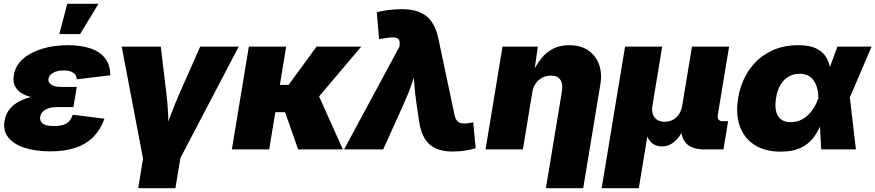

<svg xmlns="http://www.w3.org/2000/svg" viewBox="-20 -786 4605 1010"><path d="M243.7 10.3Q168.5 10.3 111.1 -8.1Q53.7 -26.4 24.4 -62Q-4.9 -97.7 3.9 -150.4Q9.8 -186 30.8 -211.9Q51.8 -237.8 84.5 -254.4Q117.2 -271 160.2 -279.3Q203.1 -287.6 253.4 -287.6H377L366.2 -222.7H283.2Q255.9 -222.7 236.3 -216.6Q216.8 -210.4 205.6 -199Q194.3 -187.5 191.4 -171.4Q188 -149.4 204.3 -136.2Q220.7 -123 264.6 -123Q293.5 -123 312.7 -129.2Q332 -135.3 344 -148.7Q356 -162.1 362.3 -182.6L529.3 -161.6Q509.8 -105.5 472.7 -67.1Q435.5 -28.8 378.9 -9.3Q322.3 10.3 243.7 10.3ZM250.5 -264.2Q203.1 -264.2 164.3 -271Q125.5 -277.8 98.4 -293Q71.3 -308.1 59.1 -332.3Q46.9 -356.4 52.7 -390.6Q61 -441.4 101.6 -476.6Q142.1 -511.7 203.6 -530Q265.1 -548.3 337.4 -548.3Q406.2 -548.3 456.3 -531.2Q506.3 -514.2 533.2 -479Q560.1 -443.8 560.1 -390.1L383.8 -368.7Q383.3 -390.6 365.5 -403.1Q347.7 -415.5 314.9 -415.5Q279.3 -415.5 258.3 -402.3Q237.3 -389.2 234.9 -371.6Q231.4 -353 250 -340.8Q268.6 -328.6 300.8 -328.6H383.8L373 -264.2ZM292 -606.9 334 -766.1H498L401.4 -606.9Z M733.9 56.2 620.1 -541H825.7L855 -296.9Q861.8 -242.2 864.5 -185.1Q867.2 -127.9 868.7 -63H835.4Q858.4 -127.9 879.6 -184.8Q900.9 -241.7 925.3 -296.9L1033.2 -541H1235.8L923.3 56.2ZM707 204.1 740.7 -3.4H937L902.8 204.1Z M1485.4 -541 1396 0H1199.7L1289.1 -541ZM1880.4 -541 1588.4 -195.8H1391.1L1411.1 -339.4H1498L1645.5 -541ZM1548.3 0 1476.6 -204.6 1655.8 -284.7 1783.7 0Z M1790 0 2081.5 -541 2082 -551.3Q2084.5 -569.8 2077.1 -578.9Q2069.8 -587.9 2052 -589.1Q2034.2 -590.3 2002.9 -584.5L1974.1 -580.6L1961.9 -721.7Q1987.3 -729 2023.7 -733.4Q2060.1 -737.8 2093.8 -737.8Q2148.4 -737.8 2187 -722.2Q2225.6 -706.5 2250 -672.6Q2274.4 -638.7 2286.1 -582.5L2371.1 -180.7Q2375 -161.1 2384.5 -150.6Q2394 -140.1 2408.4 -137.5Q2422.9 -134.8 2442.9 -137.7L2469.2 -142.6L2482.4 -5.9Q2458.5 1.5 2425.3 6.3Q2392.1 11.2 2360.8 11.2Q2310.5 11.2 2274.4 -4.4Q2238.3 -20 2216.1 -54.2Q2193.8 -88.4 2185.1 -145L2170.4 -244.1Q2162.6 -298.8 2158.4 -355.5Q2154.3 -412.1 2152.8 -477.5H2191.9Q2168.5 -412.1 2149.7 -355.7Q2130.9 -299.3 2106 -244.1L1995.6 0Z M2780.3 -301.3 2730.5 0H2534.2L2623.5 -541H2809.1L2789.6 -400.9L2780.3 -401.9Q2800.3 -443.8 2826.2 -476.8Q2852.1 -509.8 2888.2 -529.1Q2924.3 -548.3 2974.1 -548.3Q3032.7 -548.3 3072.8 -522Q3112.8 -495.6 3130.4 -449.2Q3147.9 -402.8 3138.2 -342.8L3047.9 204.1H2851.6L2935.5 -302.2Q2942.4 -342.8 2928.2 -365.5Q2914.1 -388.2 2877.9 -388.2Q2854.5 -388.2 2833.7 -377.9Q2813 -367.7 2798.8 -348.1Q2784.7 -328.6 2780.3 -301.3Z M3145 204.1 3268.1 -541H3463.4L3412.1 -230.5Q3407.7 -204.1 3414.3 -185.1Q3420.9 -166 3436.8 -155.8Q3452.6 -145.5 3476.1 -145.5Q3500 -145.5 3519.3 -155.8Q3538.6 -166 3551.5 -185.1Q3564.5 -204.1 3568.8 -230.5L3620.1 -541H3815.4L3755.9 -180.7Q3753.4 -165.5 3760 -157Q3766.6 -148.4 3781.7 -148.4H3810.1L3785.6 0H3686Q3612.3 0 3583 -40Q3553.7 -80.1 3565.9 -154.3L3574.2 -203.6H3601.6Q3592.8 -148.9 3577.1 -112.5Q3561.5 -76.2 3542.5 -54.9Q3523.4 -33.7 3502.7 -24.7Q3481.9 -15.6 3462.4 -15.6Q3441.4 -15.6 3422.9 -24.7Q3404.3 -33.7 3391.6 -54.9Q3378.9 -76.2 3375.2 -112.5Q3371.6 -148.9 3380.4 -203.6H3407.7L3340.3 204.1Z M4086.4 11.7Q4004.9 11.7 3950 -23.2Q3895 -58.1 3872.1 -121.1Q3849.1 -184.1 3862.8 -269Q3877.4 -354.5 3920.2 -417Q3962.9 -479.5 4028.8 -513.9Q4094.7 -548.3 4177.7 -548.3Q4236.8 -548.3 4271.5 -532Q4306.2 -515.6 4323.2 -489.3Q4340.3 -462.9 4345.9 -431.6Q4351.6 -400.4 4352.1 -371.1H4406.7L4450.2 -276.9L4482.4 0H4299.8L4285.2 -272Q4284.2 -304.2 4276.9 -327.9Q4269.5 -351.6 4257.1 -366.9Q4244.6 -382.3 4227.1 -390.1Q4209.5 -397.9 4186.5 -397.9Q4153.3 -397.9 4127.9 -382.8Q4102.5 -367.7 4085.7 -339.6Q4068.8 -311.5 4062.5 -271Q4055.7 -230.5 4062.3 -201.9Q4068.8 -173.3 4088.6 -158.2Q4108.4 -143.1 4140.1 -143.1Q4164.1 -143.1 4185.5 -151.6Q4207 -160.2 4225.6 -176.3Q4244.1 -192.4 4259.3 -215.8Q4274.4 -239.3 4284.7 -269L4385.3 -541H4564.9L4448.7 -269L4374.5 -177.7H4316.4Q4305.7 -147.5 4290.8 -114.5Q4275.9 -81.5 4251.5 -52.7Q4227.1 -23.9 4187.5 -6.1Q4147.9 11.7 4086.4 11.7Z"/></svg>

Font: Inter 17pt Black
Style: Italic
Weight: 900
Italic angle: -9.3988°
Version: Version 4.001;git-66647c0bb